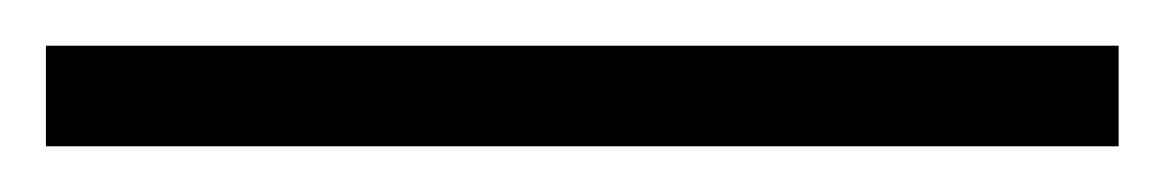

<svg xmlns="http://www.w3.org/2000/svg" viewBox="-25 63 509 84"><path d="M464.4 83V127H-4.9V83Z"/></svg>

Font: Koh Santepheap Light
Style: Regular
Weight: 300
Designer: Danh Hong
Version: Version 2.002; ttfautohint (v1.8.3)